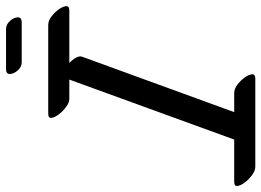

<svg xmlns="http://www.w3.org/2000/svg" viewBox="-196 -697 867 637"><g transform="rotate(-90 237.5 -378.5)"><path d="M296 35H2Q-10 35 -24.5 24.5Q-39 14 -49.5 0Q-60 -14 -61 -24.5Q-62 -35 -47 -35H93L292 -582H228Q216 -582 201.5 -592.5Q187 -603 176.5 -617Q166 -631 165 -641.5Q164 -652 179 -652H473Q487 -652 501 -641.5Q515 -631 525 -617Q535 -603 535.5 -592.5Q536 -582 522 -582H347Q358 -572 364.5 -560Q371 -548 368 -540L184 -35H247Q261 -35 275 -24.5Q289 -14 299 0Q309 14 309.5 24.5Q310 35 296 35ZM327 -792H459Q475 -792 486.5 -779Q498 -766 498.5 -753Q499 -740 481 -740H349Q334 -740 322.5 -753Q311 -766 310.5 -779Q310 -792 327 -792Z"/></g></svg>

Font: Story Script
Style: Regular
Weight: 400
Designer: Lana Roulhac, Ben Buysse
Version: Version 1.000; ttfautohint (v1.8.4.7-5d5b)